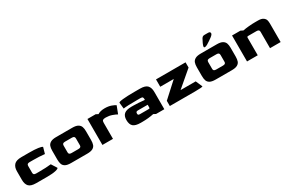

<svg xmlns="http://www.w3.org/2000/svg" viewBox="107 -1766 4268 2869"><g transform="rotate(-30 2241.5 -331.0)"><path d="M50 -149V-300Q50 -368 86 -408Q122 -448 213 -448H341Q444 -448 501 -439.5Q558 -431 571 -418L541 -312Q448 -322 344 -322H283Q257 -322 246 -312.5Q235 -303 235 -282V-166Q235 -145 245.5 -135.5Q256 -126 283 -126H334Q458 -126 540 -136L600 -41Q600 -25 547.5 -12.5Q495 0 403 0H213Q120 0 85 -38Q50 -76 50 -149Z M660 -149V-300Q660 -347 671.5 -378.5Q683 -410 716.5 -429Q750 -448 813 -448H1091Q1154 -448 1187 -429Q1220 -410 1231.5 -378.5Q1243 -347 1243 -300V-149Q1243 -100 1231.5 -68Q1220 -36 1187 -18Q1154 0 1091 0H813Q749 0 716 -18Q683 -36 671.5 -68Q660 -100 660 -149ZM1012 -126Q1037 -126 1048.5 -136Q1060 -146 1059 -166V-282Q1059 -303 1048 -312.5Q1037 -322 1012 -322H894Q868 -322 857 -312.5Q846 -303 846 -282V-166Q845 -146 856.5 -136Q868 -126 893 -126Z M1353 -448H1495L1533 -428Q1579 -458 1655 -458Q1719 -458 1766.5 -440.5Q1814 -423 1834 -408L1784 -278Q1757 -294 1707 -312Q1657 -330 1604 -330H1593Q1562 -330 1548.5 -319.5Q1535 -309 1535 -279V0H1353Z M1849 -143Q1849 -213 1888 -245.5Q1927 -278 2013 -278H2044Q2121 -278 2239 -266V-282Q2239 -302 2231 -312Q2223 -322 2191 -322H2141Q1952 -322 1900 -312L1889 -418Q1889 -432 1964 -440Q2039 -448 2159 -448H2259Q2351 -448 2386 -409.5Q2421 -371 2421 -300V0H2279L2240 -20Q2149 0 2043 0H2013Q1925 0 1887 -33Q1849 -66 1849 -143ZM2209 -118Q2225 -118 2230.5 -119.5Q2236 -121 2237.5 -126.5Q2239 -132 2239 -147V-182H2071Q2051 -182 2042.5 -174.5Q2034 -167 2034 -148Q2034 -130 2042 -124Q2050 -118 2071 -118Z M2516 -90 2769 -321H2536V-448H3046V-358L2774 -126H3035L3085 -11Q3082 -6 3050 -3Q3018 0 2954 0H2516Z M3155 -149V-300Q3155 -347 3166.5 -378.5Q3178 -410 3211.5 -429Q3245 -448 3308 -448H3586Q3649 -448 3682 -429Q3715 -410 3726.5 -378.5Q3738 -347 3738 -300V-149Q3738 -100 3726.5 -68Q3715 -36 3682 -18Q3649 0 3586 0H3308Q3244 0 3211 -18Q3178 -36 3166.5 -68Q3155 -100 3155 -149ZM3507 -126Q3532 -126 3543.5 -136Q3555 -146 3554 -166V-282Q3554 -303 3543 -312.5Q3532 -322 3507 -322H3389Q3363 -322 3352 -312.5Q3341 -303 3341 -282V-166Q3340 -146 3351.5 -136Q3363 -126 3388 -126ZM3445 -633Q3455 -648 3465.5 -655Q3476 -662 3495 -662H3556Q3576 -662 3585.5 -655.5Q3595 -649 3595 -633Q3595 -612 3554.5 -581.5Q3514 -551 3455 -515Q3429 -500 3411 -500Q3395 -500 3395 -514Q3395 -531 3412.5 -569.5Q3430 -608 3445 -633Z M3848 -448H3993L4033 -428Q4076 -437 4135.5 -442.5Q4195 -448 4246 -448H4296Q4356 -448 4385 -426.5Q4414 -405 4421 -378.5Q4428 -352 4428 -320V0H4245V-282Q4245 -303 4233.5 -312.5Q4222 -322 4197 -322H4063Q4044 -322 4038.5 -318.5Q4033 -315 4033 -300V0H3848Z"/></g></svg>

Font: Gold Bold
Style: Regular
Weight: 400
Designer: jaiki
Version: Version 1.000